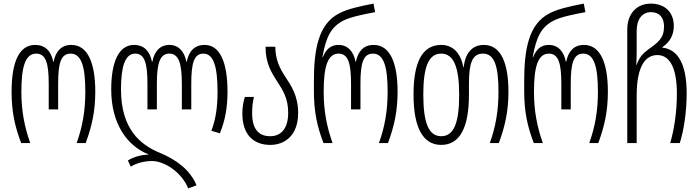

<svg xmlns="http://www.w3.org/2000/svg" viewBox="-20 -790 3848 1060"><path d="M97 0H147C115 -91 98 -177 98 -284C98 -419 119 -494 180 -494C233 -494 249 -441 249 -328V-186H301V-328C301 -441 316 -494 370 -494C430 -494 451 -421 451 -284C451 -180 436 -91 403 0H453C488 -95 506 -177 506 -284C506 -441 465 -542 374 -542C318 -542 287 -506 276 -449H274C263 -506 231 -542 174 -542C86 -542 44 -449 44 -284C44 -175 61 -94 97 0Z M1019 250 1065 233C1030 148 954 92 863 54C756 10 648 -76 648 -296C648 -419 669 -494 727 -494C778 -494 794 -441 794 -328V-186H846V-328C846 -441 863 -494 915 -494C966 -494 984 -441 984 -328V-186H1036V-328C1036 -441 1051 -494 1103 -494C1160 -494 1181 -419 1181 -284C1181 -206 1173 -137 1147 -68L1194 -54C1224 -128 1236 -198 1236 -284C1236 -449 1193 -542 1110 -542C1053 -542 1022 -506 1011 -449H1009C998 -506 966 -542 915 -542C863 -542 832 -506 821 -449H819C808 -506 776 -542 720 -542C636 -542 594 -449 594 -296C594 -102 686 17 799 62V64C760 64 715 77 686 96L702 130C732 111 776 99 819 99C890 99 984 163 1019 250Z M1472 10C1553 10 1626 -43 1626 -166C1626 -262 1588 -316 1552 -371C1524 -415 1500 -462 1500 -532H1446C1446 -440 1479 -389 1511 -339C1542 -292 1571 -246 1571 -168C1571 -80 1532 -38 1471 -38C1413 -38 1372 -72 1372 -165C1372 -199 1375 -225 1382 -255H1332C1322 -223 1318 -196 1318 -163C1318 -46 1380 10 1472 10Z M1766 0H1816C1784 -91 1767 -177 1767 -284C1767 -419 1788 -494 1849 -494C1902 -494 1918 -441 1918 -328V-186H1970V-328C1970 -441 1985 -494 2039 -494C2099 -494 2120 -421 2120 -284C2120 -180 2105 -91 2072 0H2122C2157 -95 2175 -177 2175 -284C2175 -441 2134 -542 2043 -542C1987 -542 1956 -506 1945 -449H1943C1932 -506 1900 -542 1849 -542C1818 -542 1784 -530 1762 -474H1760C1780 -590 1810 -643 1877 -677C1919 -698 1994 -712 2051 -723L2042 -770C1968 -756 1897 -740 1854 -717C1735 -658 1713 -510 1713 -342V-288C1713 -175 1730 -94 1766 0Z M2416 10C2521 10 2569 -90 2569 -267V-326C2569 -442 2587 -494 2647 -494C2711 -494 2732 -421 2732 -284C2732 -180 2717 -91 2684 0H2734C2769 -95 2787 -177 2787 -284C2787 -441 2746 -542 2651 -542C2591 -542 2549 -502 2540 -419H2538C2522 -506 2473 -542 2416 -542C2310 -542 2263 -445 2263 -268C2263 -89 2313 10 2416 10ZM2416 -38C2346 -38 2317 -113 2317 -268C2317 -416 2344 -494 2416 -494C2486 -494 2515 -416 2515 -267C2515 -112 2486 -38 2416 -38Z M2927 0H2977C2945 -91 2928 -177 2928 -284C2928 -419 2949 -494 3010 -494C3063 -494 3079 -441 3079 -328V-186H3131V-328C3131 -441 3146 -494 3200 -494C3260 -494 3281 -421 3281 -284C3281 -180 3266 -91 3233 0H3283C3318 -95 3336 -177 3336 -284C3336 -441 3295 -542 3204 -542C3148 -542 3117 -506 3106 -449H3104C3093 -506 3061 -542 3010 -542C2979 -542 2945 -530 2923 -474H2921C2941 -590 2971 -643 3038 -677C3080 -698 3155 -712 3212 -723L3203 -770C3129 -756 3058 -740 3015 -717C2896 -658 2874 -510 2874 -342V-288C2874 -175 2891 -94 2927 0Z M3443 0H3495V-263C3495 -431 3547 -486 3609 -486C3680 -486 3717 -411 3717 -272C3717 -167 3700 -67 3680 0H3733C3754 -66 3771 -168 3771 -275C3771 -435 3723 -518 3637 -527V-530C3681 -559 3700 -600 3700 -647C3700 -721 3652 -770 3573 -770C3498 -770 3443 -718 3443 -626ZM3493 -432C3495 -481 3495 -498 3495 -521V-621C3495 -684 3526 -723 3574 -723C3621 -723 3646 -692 3646 -644C3646 -580 3614 -556 3559 -517C3530 -496 3508 -472 3495 -432Z"/></svg>

Font: Noto Sans Georgian ExtraCondensed Light
Style: Regular
Weight: 300
Width: 2
Designer: Monotype Design Team, Akaki Razmadze
Foundry: Google LLC
Version: Version 2.005